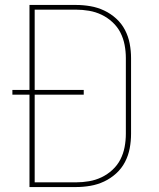

<svg xmlns="http://www.w3.org/2000/svg" viewBox="-20 -755 640 775"><path d="M99 0V-373H30V-392H99V-735H287Q316 -735 345 -730Q374 -725 400.5 -712.5Q427 -700 449 -680Q471 -660 484.5 -634Q498 -608 503.5 -579Q509 -550 509 -521V-215Q509 -185 503.5 -156Q498 -127 484.5 -101Q471 -75 449 -55Q427 -35 400.5 -22.5Q374 -10 345 -5Q316 0 287 0ZM287 -19Q313 -19 339.5 -23.5Q366 -28 390 -39.5Q414 -51 434 -69.5Q454 -88 466 -111.5Q478 -135 483 -161.5Q488 -188 488 -215V-521Q488 -547 483 -573.5Q478 -600 466 -623.5Q454 -647 434 -665.5Q414 -684 390 -695.5Q366 -707 339.5 -711.5Q313 -716 287 -716H120V-392H318V-373H120V-19Z"/></svg>

Font: Iosevka Curly Thin Extended
Style: Regular
Weight: 100
Width: 7
Monospace: yes
Designer: Belleve Invis
Foundry: Belleve Invis
Version: Version 11.1.0; ttfautohint (v1.8.3)